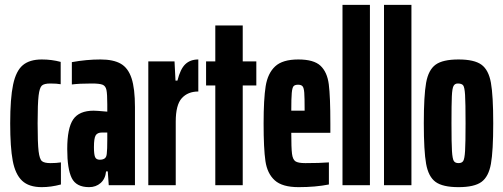

<svg xmlns="http://www.w3.org/2000/svg" viewBox="-20 -763 2074 791"><path d="M22 -255Q22 -358 34 -414.5Q46 -471 74 -494.5Q102 -518 152 -518Q193 -518 230 -508V-416Q214 -419 187 -419Q162 -419 152.5 -410.5Q143 -402 139 -369Q135 -336 135 -255Q135 -173 139 -140Q143 -107 153 -99Q163 -91 188 -91Q212 -91 231 -94V-3Q190 8 152 8Q99 8 71 -18.5Q43 -45 32.5 -100.5Q22 -156 22 -255Z M257 -149Q257 -235 281.5 -271Q306 -307 366 -307Q378 -307 422 -303V-333Q422 -376 418.5 -392.5Q415 -409 402.5 -414Q390 -419 358 -419Q306 -419 276 -415V-507Q336 -518 394 -518Q447 -518 477.5 -500.5Q508 -483 522 -440.5Q536 -398 536 -322V0H428L424 -57H417Q414 -26 394.5 -9Q375 8 347 8Q294 8 275.5 -29.5Q257 -67 257 -149ZM420 -131Q422 -146 422 -188V-217H400Q381 -217 374 -205Q367 -193 367 -157Q367 -128 371.5 -116.5Q376 -105 391 -105Q404 -105 411.5 -110.5Q419 -116 420 -131Z M591 -510H699L703 -431H711Q723 -479 743.5 -498.5Q764 -518 797 -518V-386Q754 -386 729 -358.5Q704 -331 704 -262V0H591Z M867 0V-411H829V-510H867V-658H980V-510H1036V-411H980V0Z M1341 -216H1180Q1180 -153 1183 -129.5Q1186 -106 1197 -98.5Q1208 -91 1238 -91Q1298 -91 1335 -94V-3Q1280 8 1210 8Q1143 8 1112 -20Q1081 -48 1073.5 -99.5Q1066 -151 1066 -254Q1066 -355 1074.5 -408Q1083 -461 1113.5 -489.5Q1144 -518 1209 -518Q1273 -518 1300.5 -492Q1328 -466 1334.5 -416Q1341 -366 1341 -254ZM1180 -307H1235V-310Q1235 -361 1233.5 -381Q1232 -401 1226.5 -407.5Q1221 -414 1208 -414Q1195 -414 1189.5 -408Q1184 -402 1182 -380Q1180 -358 1180 -307Z M1391 0V-743H1504V0Z M1562 0V-743H1675V0Z M1726 -255Q1726 -369 1735.5 -422Q1745 -475 1774.5 -496.5Q1804 -518 1869 -518Q1934 -518 1963.5 -496.5Q1993 -475 2002.5 -422Q2012 -369 2012 -255Q2012 -141 2002.5 -88Q1993 -35 1963.5 -13.5Q1934 8 1869 8Q1804 8 1774.5 -13.5Q1745 -35 1735.5 -88Q1726 -141 1726 -255ZM1898 -255Q1898 -340 1896 -372Q1894 -404 1888 -411.5Q1882 -419 1866 -419Q1854 -419 1848.5 -409Q1843 -399 1841.5 -366.5Q1840 -334 1840 -255Q1840 -173 1842 -141Q1844 -109 1849.5 -100Q1855 -91 1869 -91Q1883 -91 1888.5 -100Q1894 -109 1896 -141Q1898 -173 1898 -255Z"/></svg>

Font: Saira Ultra Condensed ExtraBold
Style: Regular
Weight: 800
Width: 1
Designer: Hector Gatti with collaboration of the Omnibus-Type team
Foundry: Omnibus-Type
Version: Version 1.001; ttfautohint (v1.8)